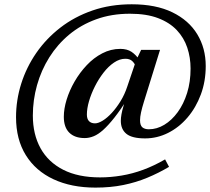

<svg xmlns="http://www.w3.org/2000/svg" viewBox="-20 -726 956 874"><path d="M657.5 -137.5Q694 -137.5 728 -158Q762 -178.5 789 -215.5Q816 -252.5 831.8 -303Q847.5 -353.5 847.5 -414Q847.5 -464 832.5 -509Q817.5 -554 784.8 -588.8Q752 -623.5 699.5 -643.5Q647 -663.5 571.5 -663.5Q487.5 -663.5 418 -638.2Q348.5 -613 295 -568.5Q241.5 -524 204.5 -465Q167.5 -406 148.5 -338.2Q129.5 -270.5 129.5 -200Q129.5 -114.5 164.5 -51.2Q199.5 12 267.8 46.8Q336 81.5 435.5 81.5Q483.5 81.5 533.2 73.2Q583 65 632.8 46.5Q682.5 28 731.5 -0.5L749.5 33.5Q701.5 62 650.2 83.2Q599 104.5 541.2 116.2Q483.5 128 414.5 128Q305 128 223.5 90Q142 52 97.5 -19.8Q53 -91.5 53 -192.5Q53 -270 76.5 -344.8Q100 -419.5 145 -484.8Q190 -550 254.5 -600Q319 -650 400.8 -678.2Q482.5 -706.5 579.5 -706.5Q689.5 -706.5 764.5 -670Q839.5 -633.5 878 -570Q916.5 -506.5 916.5 -425.5Q916.5 -355.5 894.2 -295.8Q872 -236 833.5 -191Q795 -146 745.2 -121Q695.5 -96 640.5 -96Q581.5 -96 555.8 -116.5Q530 -137 530 -176Q530 -189.5 533 -206Q536 -222.5 541.5 -241L552 -277.5H561.5Q528 -225 500.5 -190.2Q473 -155.5 450.2 -135Q427.5 -114.5 406.8 -106Q386 -97.5 365.5 -97.5Q320.5 -97.5 295.5 -122Q270.5 -146.5 270.5 -194.5Q270.5 -230.5 283.2 -272.2Q296 -314 319.5 -354.8Q343 -395.5 374.8 -429.2Q406.5 -463 445.5 -483.2Q484.5 -503.5 527.5 -503.5Q558.5 -503.5 578.8 -490Q599 -476.5 616.5 -451L597.5 -424.5Q592 -439 581 -448.8Q570 -458.5 550.5 -458.5Q524.5 -458.5 499 -441.2Q473.5 -424 451.2 -395.2Q429 -366.5 412 -332.8Q395 -299 385.2 -265.5Q375.5 -232 375.5 -204.5Q375.5 -184.5 385.2 -174.5Q395 -164.5 412.5 -164.5Q427.5 -164.5 447.8 -177Q468 -189.5 489 -212.2Q510 -235 528.8 -265.5Q547.5 -296 559.5 -332.5L600 -452L622.5 -499H708.5L635.5 -264Q626.5 -235 622 -214.2Q617.5 -193.5 617.5 -178.5Q617.5 -155.5 628 -146.5Q638.5 -137.5 657.5 -137.5Z"/></svg>

Font: Newsreader 16pt 16pt Medium
Style: Italic
Weight: 500
Italic angle: -17°
Version: Version 1.003